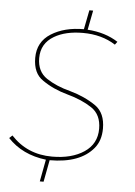

<svg xmlns="http://www.w3.org/2000/svg" viewBox="-61 -850 713 1014"><g transform="rotate(5 295.5 -342.5)"><path d="M209 119H189L211 2Q85 -13 8 -95L24 -110Q110 -17 242 -17Q346 -17 411.5 -61Q477 -105 477 -185Q477 -260 424.5 -295Q372 -330 295 -351Q218 -372 161 -412Q108 -447 108 -529Q108 -614 178 -658Q248 -702 351 -702L371 -804H391L371 -701Q465 -695 533 -651L521 -635Q448 -682 348 -682Q256 -682 196.5 -647Q129 -607.5 129 -530Q129 -458 181 -423.5Q233 -389 307 -370Q386 -348 445 -307Q497 -270 497 -188Q497 -124 463 -83Q392 3 231 3Z"/></g></svg>

Font: Argentum Sans Thin
Style: Italic
Weight: 100
Italic angle: -11°
Designer: Julieta Ulanovsky (font), Cristiano Sobral (main changes and remaster)
Foundry: Julieta Ulanovsky (font), Cristiano Sobral (main changes and remaster)
Version: Version 2.007;June 15, 2022;FontCreator 14.0.0.2814 64-bit; 